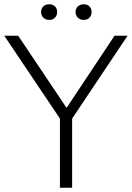

<svg xmlns="http://www.w3.org/2000/svg" viewBox="-42 -877 616 897"><path d="M554 -710 295 -323V0H238V-323L-22 -710H43L269 -373L493 -710ZM188 -784Q171 -784 160.5 -794.5Q150 -805 150 -821Q150 -837 160.5 -847Q171 -857 188 -857Q205 -857 215 -847Q225 -837 225 -821Q225 -805 215 -794.5Q205 -784 188 -784ZM350 -784Q332 -784 321.5 -794.5Q311 -805 311 -821Q311 -837 321.5 -847Q332 -857 350 -857Q366 -857 376 -847Q386 -837 386 -821Q386 -805 376 -794.5Q366 -784 350 -784Z"/></svg>

Font: Livvic Light
Style: Regular
Weight: 300
Designer: Jacques Le Bailly, Baron von Fonthausen
Version: Version 1.001; ttfautohint (v1.8.2)